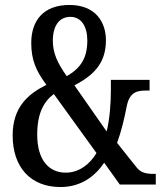

<svg xmlns="http://www.w3.org/2000/svg" viewBox="-20 -744 657 774"><path d="M224 10C308 10 364 -35 400 -88L463 0H608V-43H600C568 -43 547 -48 530 -70L452 -168C470 -217 482 -270 491 -316C503 -377 538 -379 573 -379H583V-422H427V-382C427 -331 423 -268 410 -214L280 -400C367 -445 407 -497 407 -582C407 -655 365 -724 260 -724C154 -724 106 -660 106 -571C106 -502 125 -459 167 -402C93 -365 31 -312 31 -198C31 -71 102 10 224 10ZM249 -437C211 -491 193 -530 193 -580C193 -639 218 -676 264 -676C309 -676 332 -635 332 -581C332 -512 307 -470 249 -437ZM245 -48C177 -48 130 -99 130 -201C130 -288 157 -335 197 -365L369 -127C342 -82 299 -48 245 -48Z"/></svg>

Font: Noto Serif Georgian ExtraCondensed Medium
Style: Regular
Weight: 500
Width: 2
Designer: Monotype Design Team, Akaki Razmadze
Foundry: Google LLC
Version: Version 2.003